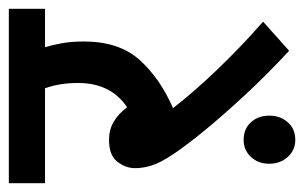

<svg xmlns="http://www.w3.org/2000/svg" viewBox="-147 -515 689 435"><g transform="rotate(-90 197.5 -297.5)"><path d="M366 -46 300 13Q247 -36 201.5 -85Q156 -134 121 -176.5Q86 -219 66 -249Q46 -279 40 -298.5Q34 -318 34 -336Q34 -357 48.5 -376Q63 -395 98 -395Q121 -395 139 -384.5Q157 -374 172 -354Q227 -391 227 -465Q227 -507 215 -540H0V-622H395V-540H308Q313 -524 317 -502Q321 -480 321 -452Q321 -372 279 -325.5Q237 -279 170 -250Q208 -201 260 -147Q312 -93 366 -46ZM44 -32Q44 -57 59.5 -73.5Q75 -90 98 -90Q123 -90 138 -73.5Q153 -57 153 -32Q153 -7 138 10Q123 27 98 27Q75 27 59.5 10Q44 -7 44 -32Z"/></g></svg>

Font: Noto Sans SemiCondensed Medium
Style: Italic
Weight: 500
Width: 4
Italic angle: -12°
Designer: Monotype Design Team
Foundry: Monotype Imaging Inc.
Version: Version 2.013; ttfautohint (v1.8.4.7-5d5b)